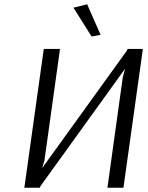

<svg xmlns="http://www.w3.org/2000/svg" viewBox="-20 -879 692 899"><path d="M388 -859 451 -716 409 -708 324 -843ZM558 0H483L555 -518L565 -555H564L172 -11L166 0H94L185 -650H261L188 -127L178 -94H179L572 -639L578 -650H649Z"/></svg>

Font: Arsenal
Style: Italic
Weight: 400
Italic angle: -9.10001°
Designer: Andrij Shevchenko
Foundry: Stairsfor
Version: Version 2.001;PS 002.001;hotconv 1.0.88;makeotf.lib2.5.64775